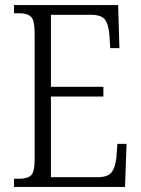

<svg xmlns="http://www.w3.org/2000/svg" viewBox="-20 -734 555 754"><path d="M35 0V-32H55Q88 -32 102 -45.5Q116 -59 116 -108V-603Q116 -655 101.5 -668.5Q87 -682 55 -682H35V-714H444L449 -545H413L410 -593Q407 -636 393 -656Q379 -676 336 -676H180V-393H386V-355H180V-38H361Q404 -38 418.5 -57.5Q433 -77 437 -115L441 -169H477L471 0Z"/></svg>

Font: Noto Serif Tamil Condensed Light
Style: Regular
Weight: 300
Width: 3
Designer: Indian Type Foundry, Tom Grace, and the Monotype Design Team
Foundry: Monotype Imaging Inc.
Version: Version 2.004; ttfautohint (v1.8.4.7-5d5b)